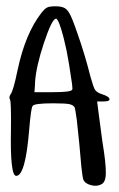

<svg xmlns="http://www.w3.org/2000/svg" viewBox="-20 -683 375 607"><path d="M110.4 -641.6Q121.1 -655.3 128.9 -659.2Q135.7 -663.1 155.3 -663.1Q171.9 -663.1 180.7 -659.2Q189.5 -656.2 197.3 -644.5Q206.1 -632.8 226.6 -572.3Q248 -511.7 266.6 -438.5Q275.4 -407.2 280.3 -399.4Q286.1 -390.6 300.8 -385.7Q326.2 -377.9 326.2 -369.1Q326.2 -368.2 326.2 -368.2Q325.2 -362.3 307.6 -362.3Q300.8 -362.3 287.1 -362.3Q288.1 -354.5 291 -331.1Q292 -321.3 303.7 -235.4Q315.4 -165 314.5 -135.7Q314.5 -107.4 300.8 -100.6Q292 -95.7 281.2 -95.7Q274.4 -95.7 267.6 -97.7Q248 -102.5 243.2 -116.2Q241.2 -120.1 237.3 -155.3Q234.4 -191.4 230.5 -230.5Q226.6 -269.5 222.7 -304.7Q217.8 -339.8 215.8 -343.8Q211.9 -350.6 200.2 -353.5Q188.5 -356.4 148.4 -356.4Q86.9 -356.4 83 -347.7Q78.1 -341.8 72.3 -273.4Q60.5 -127 31.2 -127Q11.7 -127 14.6 -273.4Q15.6 -360.4 11.7 -368.2Q9.8 -371.1 9.8 -375Q9.8 -378.9 12.7 -383.8Q21.5 -392.6 36.1 -463.9Q60.5 -577.1 110.4 -641.6ZM173.8 -589.8Q163.1 -624 157.2 -624Q144.5 -624 119.1 -547.9Q93.8 -471.7 90.8 -422.9Q90.8 -413.1 88.9 -391.6Q103.5 -391.6 148.4 -391.6Q205.1 -391.6 208 -399.4Q209 -400.4 209 -403.3Q209 -413.1 204.1 -441.4Q199.2 -478.5 190.4 -523.4Q180.7 -568.4 173.8 -589.8Z"/></svg>

Font: CillaFHscript
Style: Medium
Weight: 400
Designer: Cecilia Bingert
Version: Version 001.000